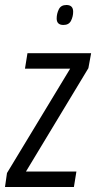

<svg xmlns="http://www.w3.org/2000/svg" viewBox="-35 -749 385 769"><path d="M-15 0 -7 -56 246 -474H65L75 -536H330L319 -476L69 -62H271L261 0ZM219 -649Q192 -649 192 -675Q192 -694 200.5 -711.5Q209 -729 231 -729Q258 -729 258 -702Q258 -683 249.5 -666Q241 -649 219 -649Z"/></svg>

Font: Georama Condensed
Style: Italic
Weight: 400
Width: 3
Italic angle: -9°
Designer: Jean-Baptiste Levee
Foundry: Production Type
Version: Version 1.000